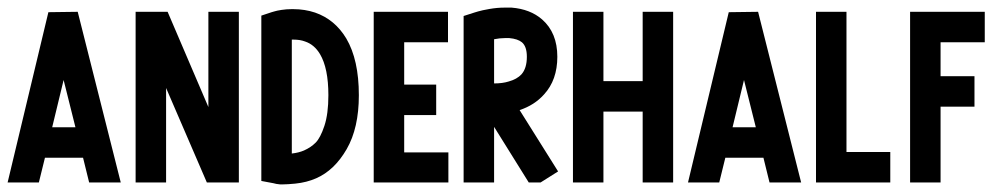

<svg xmlns="http://www.w3.org/2000/svg" viewBox="-20 -599 2644 504"><path d="M184 -568 297 -120H296H214L198 -185H98L82 -120H0L107 -567ZM147 -389 117 -265H178Z M336 -568H420L527 -318V-568H607V-120H523L416 -368V-120H336Z M748 -495H747H746V-196Q764 -198 778 -204Q796 -212 808.5 -224.5Q821 -237 831.5 -268.5Q842 -300 842 -349Q842 -420 820 -457Q805 -482 781 -490Q768 -495 751 -495Q749 -495 748 -495ZM745 -575Q747 -575 750 -575Q780 -575 807 -566Q859 -548 889 -498Q922 -442 922 -349Q922 -263 890 -207.5Q858 -152 810 -131Q785 -120 755 -117Q734 -115 723 -115Q718 -115 715 -115Q704 -116 698 -118L666 -124V-529V-558L693 -567L700 -569Q706 -571 719 -573Q732 -575 745 -575Z M961 -568H1156V-488H1041V-377H1125V-297H1041V-199H1157V-120H961Z M1305 -499Q1292 -499 1277 -496V-380Q1299 -380 1315 -385Q1337 -391 1349 -404Q1363 -420 1363 -450Q1363 -477 1350 -488Q1339 -497 1317 -499Q1311 -499 1305 -499ZM1304 -579Q1314 -579 1323 -579Q1372 -575 1403 -548Q1443 -513 1443 -450Q1443 -389 1408 -351Q1383 -323 1344 -310L1445 -149L1399 -120H1368L1277 -266V-120H1197V-557L1225 -566L1235 -569Q1245 -572 1265 -575.5Q1285 -579 1304 -579Z M1484 -568H1564V-386H1667V-568H1747V-120H1667V-306H1564V-120H1484Z M1970 -568 2083 -120H2082H2000L1984 -185H1884L1868 -120H1786L1893 -567ZM1933 -389 1903 -265H1964Z M2122 -568H2202V-200H2317V-120H2122Z M2369 -568H2565V-488H2449V-399H2538V-319H2449V-120H2369Z"/></svg>

Font: Satisfactory Mid
Style: Regular
Weight: 400
Designer: Sadat Fauzi
Foundry: Intuisi Creative
Version: Version 001.000